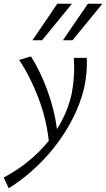

<svg xmlns="http://www.w3.org/2000/svg" viewBox="-73 -726 572 1035"><path d="M190 33Q177 -87 132.5 -202Q88 -317 30 -403L94 -422Q144 -343 182.5 -238Q221 -133 234 -30Q291 -120 313 -219Q327 -292 327 -364Q327 -380 325 -414H395Q398 -335 382 -259Q358 -153 298.5 -49Q239 55 154.5 142Q70 229 -26 289L-53 231Q92 154 190 33ZM236 -706H315L154 -509H102ZM401 -706H479L318 -509H266Z"/></svg>

Font: LXGW Bright GB
Style: Italic
Weight: 400
Italic angle: -12°
Designer: Christian Thalmann (Catharsis Fonts)
Foundry: LXGW / Christian Thalmann (Catharsis Fonts) / Fontworks Inc.
Version: Version 5.510